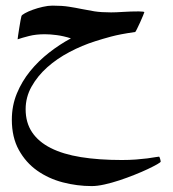

<svg xmlns="http://www.w3.org/2000/svg" viewBox="-20 -270 599 665"><path d="M536.6 289.6Q536.6 292 524.2 299.1Q511.7 306.2 491.7 315.7Q471.7 325.2 446 335.4Q420.4 345.7 393.8 354.5Q367.2 363.3 342 368.9Q316.9 374.5 297.9 374.5Q247.1 374.5 197.5 361.6Q147.9 348.6 108.6 320.8Q69.3 293 45.2 249.3Q21 205.6 21 144.5Q21 96.2 38.3 54Q55.7 11.7 84.5 -23.7Q113.3 -59.1 149.9 -87.6Q186.5 -116.2 225.6 -137.2Q199.2 -145.5 176.5 -148.4Q153.8 -151.4 135.3 -151.4Q104.5 -151.4 80.6 -145.3Q56.6 -139.2 41 -133.8Q41 -135.7 42.7 -147.2Q44.4 -158.7 46.6 -172.6Q48.8 -186.5 51 -198.7Q53.2 -210.9 54.2 -213.9Q54.7 -217.8 66.2 -224.1Q77.6 -230.5 93.8 -236.3Q109.9 -242.2 128.2 -246.3Q146.5 -250.5 161.6 -250.5Q195.3 -250.5 218.5 -246.8Q241.7 -243.2 262.9 -238.8Q284.2 -234.4 307.4 -230.7Q330.6 -227.1 364.7 -227.1Q381.3 -227.1 407.2 -228.8Q433.1 -230.5 460.9 -230.5Q469.2 -230.5 474.6 -229.7Q480 -229 480 -228Q480 -226.6 475.3 -215.6Q470.7 -204.6 465.1 -192.1Q459.5 -179.7 454.3 -169.4Q449.2 -159.2 448.2 -159.2Q420.9 -155.3 400.6 -151.4Q380.4 -147.5 364.7 -143.3Q349.1 -139.2 336.2 -135.3Q323.2 -131.3 310.5 -127.4Q264.2 -112.8 220.7 -89.8Q177.2 -66.9 143.6 -36.9Q109.9 -6.8 89.4 29.8Q68.8 66.4 68.8 108.4Q68.8 154.8 91.1 188Q113.3 221.2 155.8 242.7Q198.2 264.2 260.3 274.2Q322.3 284.2 401.9 284.2Q428.2 284.2 450.7 282.5Q473.1 280.8 490.2 278.6Q507.3 276.4 517.8 274.4Q528.3 272.5 531.2 272.5Q531.7 272.5 532.7 274.9Q533.7 277.3 534.7 280.5Q535.6 283.7 536.1 286.4Q536.6 289.1 536.6 289.6Z"/></svg>

Font: Scheherazade
Style: Bold
Weight: 700
Version: Version 2.100 (build 932/914)